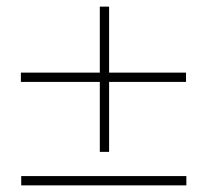

<svg xmlns="http://www.w3.org/2000/svg" viewBox="-20 -617 604 579"><path d="M281 -597H309V-398H541V-370H309V-159H281V-370H43V-398H281ZM44 -86H542V-58H44Z"/></svg>

Font: LINE Seed Sans KR Thin
Style: Regular
Weight: 250
Designer: LINE BX Design & Sandoll Inc & Dalton Maag Ltd
Foundry: Sandoll Inc.
Version: Version 1.000